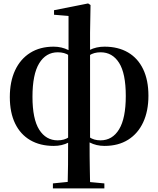

<svg xmlns="http://www.w3.org/2000/svg" viewBox="-20 -819 906 1099"><path d="M282.8 259.3V230.8L389.1 220.1H462.2L577.4 230.8V259.3ZM366.9 259.3Q368.9 189.6 369.4 124.7Q369.9 59.9 369.9 -17.4V-22.4V-512.2L372.3 -520V-727.7L289.3 -734.6V-760.6L484.4 -799.3L498.2 -790.3L495.5 -631.7V-518.6V-512.6V-22.8L492.8 -10.9Q492.8 39.9 493.1 75.9Q493.5 111.8 494 140.6Q494.5 169.4 495 196.9Q495.5 224.4 496.5 259.3ZM287.9 16.2Q209.7 16.2 153.1 -16.8Q96.6 -49.8 66.4 -112.4Q36.2 -174.9 36.2 -263.6Q36.2 -351.9 66.4 -416.5Q96.6 -481.2 152.8 -516.5Q208.9 -551.9 287.2 -551.9Q333.1 -551.9 371.5 -532.4Q409.9 -512.8 427.8 -489.2L429.8 -483.1L427.8 -463.5Q401.1 -484.7 375 -502.2Q348.9 -519.7 310.9 -519.7Q243 -519.7 204.4 -456.7Q165.9 -393.7 165.9 -265.1Q165.9 -137.9 204.4 -76.8Q243 -15.7 310.1 -15.7Q348.1 -15.7 374.6 -33.9Q401.1 -52 427.8 -72.9L432 -45.8H427.8Q409.9 -22.5 372.2 -3.1Q334.6 16.2 287.9 16.2ZM578.2 16.2Q531.5 16.2 493.4 -3.5Q455.2 -23.2 438.3 -45.8H434.1L438.3 -72.2Q464.9 -52 491.4 -33.9Q517.9 -15.7 555.2 -15.7Q623.4 -15.7 661.7 -78.9Q700 -142 700 -269.7Q700 -398.5 661.7 -459.1Q623.4 -519.7 555.9 -519.7Q517.9 -519.7 491.4 -502.2Q464.9 -484.7 438.3 -462.8L434.8 -483.8L438.3 -490Q455.2 -513.5 493 -532.7Q530.8 -551.9 578.2 -551.9Q656.4 -551.9 712.8 -518.9Q769.2 -485.9 799.4 -423Q829.6 -360.1 829.6 -271.1Q829.6 -183.9 799.8 -119.4Q769.9 -54.8 713.7 -19.3Q657.4 16.2 578.2 16.2Z"/></svg>

Font: Noto Serif KR
Style: Regular
Weight: 200
Designer: Ryoko NISHIZUKA 西塚涼子 (kana & ideographs); Frank Grießhammer (Latin, Greek & Cyrillic); Wenlong ZHANG 张文龙 (bopomofo); San
Foundry: Adobe
Version: Version 2.001;hotconv 1.1.0;makeotfexe 2.6.0